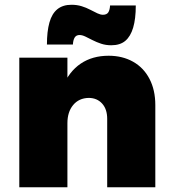

<svg xmlns="http://www.w3.org/2000/svg" viewBox="-20 -786 718 806"><path d="M430 -287Q430 -328 408.5 -351.5Q387 -375 352 -375Q311 -374 287 -345Q263 -316 263 -269H217Q217 -358 243.5 -422Q270 -486 319 -519Q368 -552 436 -552Q494 -552 538.5 -527Q583 -502 607.5 -455Q632 -408 632 -345V0H430ZM61 -544H263V0H61ZM550 -763Q550 -707 539 -670Q528 -633 506 -614.5Q484 -596 447 -596Q424 -596 404.5 -602.5Q385 -609 368.5 -617.5Q352 -626 338.5 -632.5Q325 -639 314 -639Q300 -639 293.5 -628.5Q287 -618 286 -599H177Q177 -654 187.5 -691.5Q198 -729 221 -747.5Q244 -766 280 -766Q303 -766 322.5 -760Q342 -754 359 -745Q376 -736 389 -730Q402 -724 412 -724Q428 -724 434.5 -734Q441 -744 442 -763Z"/></svg>

Font: Alexandria ExtraBold
Style: Regular
Weight: 800
Designer: Mohamed Gaber
Foundry: Kief Type Foundry
Version: Version 5.100